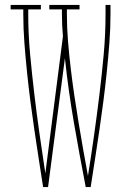

<svg xmlns="http://www.w3.org/2000/svg" viewBox="-20 -755 540 775"><path d="M154 0Q145 -58 136 -116Q127 -174 118.5 -232Q110 -290 102.5 -348Q95 -406 89 -464.5Q83 -523 78.5 -581.5Q74 -640 74 -698V-717H23V-735H145V-717H94V-698Q94 -617 101.5 -536.5Q109 -456 118.5 -375.5Q128 -295 139.5 -215Q151 -135 163 -55L234 -608Q232 -630 231 -653Q230 -676 230 -698V-717H179V-735H301V-717H250V-698Q250 -643 254.5 -588.5Q259 -534 265.5 -479Q272 -424 280 -370Q288 -316 297 -261.5Q306 -207 315.5 -153Q325 -99 335 -45Q348 -126 359.5 -207.5Q371 -289 381 -370.5Q391 -452 398.5 -534Q406 -616 406 -698V-735H426V-698Q426 -640 421.5 -581.5Q417 -523 411 -464.5Q405 -406 397.5 -348Q390 -290 381.5 -232Q373 -174 364 -116Q355 -58 346 0H326Q301 -129 278.5 -259Q256 -389 242 -520L174 0Z"/></svg>

Font: Iosevka Curly Slab Thin
Style: Regular
Weight: 100
Monospace: yes
Designer: Belleve Invis
Foundry: Belleve Invis
Version: Version 22.1.2; ttfautohint (v1.8.4)